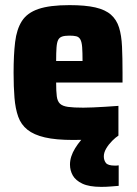

<svg xmlns="http://www.w3.org/2000/svg" viewBox="-20 -538 534 749"><path d="M266 8Q198 8 155 -2Q112 -12 87 -32Q62 -52 51 -83Q40 -114 36.5 -156.5Q33 -199 33 -254Q33 -324 39 -374Q45 -424 65.5 -456Q86 -488 130 -503Q174 -518 251 -518Q313 -518 352 -509Q391 -500 413 -480.5Q435 -461 444.5 -430.5Q454 -400 456 -356Q458 -312 458 -254V-216H199Q199 -182 201.5 -162.5Q204 -143 214 -133.5Q224 -124 245.5 -121Q267 -118 305 -118Q322 -118 343.5 -119Q365 -120 390.5 -121.5Q416 -123 442 -125V-9Q423 -4 394 0Q365 4 331.5 6Q298 8 266 8ZM302 -286V-300Q302 -334 300.5 -354Q299 -374 293.5 -384Q288 -394 277.5 -396.5Q267 -399 251 -399Q233 -399 222.5 -395.5Q212 -392 207 -382.5Q202 -373 200.5 -353Q199 -333 199 -300H316ZM375 191Q328 191 301.5 178.5Q275 166 264 146.5Q253 127 253 104Q253 73 273 40.5Q293 8 323 -19L442 -9Q431 -2 417.5 11.5Q404 25 394.5 41Q385 57 385 72Q385 87 393 97.5Q401 108 428 108Q430 108 434 108Q438 108 443 107V187Q429 188 412 189.5Q395 191 375 191Z"/></svg>

Font: Saira SemiCondensed ExtraBold
Style: Regular
Weight: 800
Width: 4
Designer: Hector Gatti with collaboration of the Omnibus-Type team
Foundry: Omnibus-Type
Version: Version 1.101